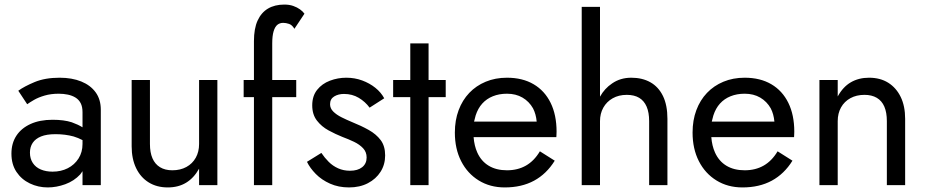

<svg xmlns="http://www.w3.org/2000/svg" viewBox="-20 -810 4055 840"><path d="M60 -413Q86 -432 131.5 -451Q177 -470 241 -470Q295 -470 335.5 -453.5Q376 -437 398.5 -406Q421 -375 421 -330V0H341V-61Q336 -53 331 -47Q304 -18 265.5 -4Q227 10 189 10Q147 10 110.5 -7.5Q74 -25 52 -58Q30 -91 30 -138Q30 -183 51.5 -216Q73 -249 113.5 -267.5Q154 -286 210 -286Q260 -286 294 -275Q322 -265 341 -253V-319Q341 -343 333 -358.5Q325 -374 310.5 -383Q296 -392 277 -396Q258 -400 237 -400Q203 -400 175.5 -392Q148 -384 129 -373Q110 -362 99 -354ZM111 -142Q111 -116 123.5 -97Q136 -78 158.5 -68.5Q181 -59 210 -59Q247 -59 276.5 -74Q306 -89 323.5 -116.5Q341 -144 341 -180V-197Q322 -207 302 -213Q265 -223 223 -223Q184 -223 159.5 -213Q135 -203 123 -185Q111 -167 111 -142Z M636 -180Q636 -143 647 -117.5Q658 -92 680 -78.5Q702 -65 734 -65Q769 -65 795.5 -79.5Q822 -94 836.5 -120Q851 -146 851 -180V-460H931V0H851V-72Q828 -31 794 -10.5Q760 10 714 10Q666 10 630.5 -12Q595 -34 575.5 -74.5Q556 -115 556 -170V-460H636Z M1276 -460V-385H1171V0H1091V-385H1046V-460H1091V-630Q1091 -685 1107 -720Q1123 -755 1152.5 -772.5Q1182 -790 1224 -790Q1246 -790 1263 -784Q1280 -778 1292.5 -769Q1305 -760 1312 -750L1268 -684Q1258 -701 1244.5 -705.5Q1231 -710 1219 -710Q1204 -710 1193.5 -701.5Q1183 -693 1177 -673Q1171 -653 1171 -620V-460Z M1386 -141Q1400 -120 1418 -102Q1436 -84 1459.5 -73.5Q1483 -63 1511 -63Q1545 -63 1564.5 -78.5Q1584 -94 1584 -121Q1584 -145 1568.5 -161.5Q1553 -178 1529 -189.5Q1505 -201 1478 -211Q1448 -223 1417.5 -239.5Q1387 -256 1366.5 -282.5Q1346 -309 1346 -349Q1346 -390 1367.5 -417Q1389 -444 1423.5 -457Q1458 -470 1495 -470Q1532 -470 1564.5 -458Q1597 -446 1622 -426Q1647 -406 1661 -380L1597 -339Q1578 -365 1549.5 -382Q1521 -399 1485 -399Q1460 -399 1442 -388Q1424 -377 1424 -354Q1424 -336 1438 -322Q1452 -308 1474 -297Q1496 -286 1520 -276Q1560 -260 1593 -241.5Q1626 -223 1645.5 -197Q1665 -171 1665 -130Q1665 -90 1645 -58.5Q1625 -27 1589.5 -8.5Q1554 10 1507 10Q1461 10 1424 -6.5Q1387 -23 1361.5 -49Q1336 -75 1323 -102Z M1930 -460V-385H1855V0H1775V-385H1700V-460H1775V-620H1855V-460Z M2188 10Q2124 10 2074.5 -20.5Q2025 -51 1997.5 -105Q1970 -159 1970 -230Q1970 -284 1986.5 -328Q2003 -372 2033 -403.5Q2063 -435 2105 -452.5Q2147 -470 2198 -470Q2266 -470 2314.5 -441.5Q2363 -413 2389 -360Q2415 -307 2415 -234Q2415 -227 2414.5 -219.5Q2414 -212 2414 -210H2052Q2055 -172 2068 -143Q2085 -105 2118 -85Q2151 -65 2198 -65Q2245 -65 2281 -85.5Q2317 -106 2342 -148L2407 -107Q2371 -49 2316.5 -19.5Q2262 10 2188 10ZM2328 -278Q2325 -311 2312 -336Q2295 -366 2266 -383Q2237 -400 2198 -400Q2164 -400 2136.5 -389Q2109 -378 2090 -357Q2071 -336 2061 -305Q2057 -292 2054 -278Z M2605 0H2525V-780H2605V-387Q2625 -423 2658 -445Q2694 -470 2742 -470Q2790 -470 2825.5 -450Q2861 -430 2880.5 -390Q2900 -350 2900 -290V0H2820V-280Q2820 -318 2809 -343.5Q2798 -369 2776.5 -382Q2755 -395 2722 -395Q2687 -395 2660.5 -380Q2634 -365 2619.5 -339Q2605 -313 2605 -280Z M3228 10Q3164 10 3114.5 -20.5Q3065 -51 3037.5 -105Q3010 -159 3010 -230Q3010 -284 3026.5 -328Q3043 -372 3073 -403.5Q3103 -435 3145 -452.5Q3187 -470 3238 -470Q3306 -470 3354.5 -441.5Q3403 -413 3429 -360Q3455 -307 3455 -234Q3455 -227 3454.5 -219.5Q3454 -212 3454 -210H3092Q3095 -172 3108 -143Q3125 -105 3158 -85Q3191 -65 3238 -65Q3285 -65 3321 -85.5Q3357 -106 3382 -148L3447 -107Q3411 -49 3356.5 -19.5Q3302 10 3228 10ZM3368 -278Q3365 -311 3352 -336Q3335 -366 3306 -383Q3277 -400 3238 -400Q3204 -400 3176.5 -389Q3149 -378 3130 -357Q3111 -336 3101 -305Q3097 -292 3094 -278Z M3860 -280Q3860 -318 3849 -343.5Q3838 -369 3816 -382Q3794 -395 3762 -395Q3727 -395 3700.5 -380.5Q3674 -366 3659.5 -340Q3645 -314 3645 -280V0H3565V-460H3645V-388Q3668 -430 3702.5 -450Q3737 -470 3782 -470Q3831 -470 3866 -448Q3901 -426 3920.5 -386Q3940 -346 3940 -290V0H3860Z"/></svg>

Font: Venryn Sans
Style: Regular
Weight: 400
Designer: Owen Earl, indestructible type* (font) & Cristiano Sobral (main changes)
Version: Version 3.600; ttfautohint (v1.8.3)